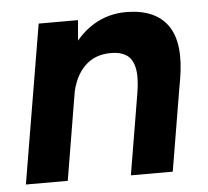

<svg xmlns="http://www.w3.org/2000/svg" viewBox="-43 -557 654 603"><g transform="rotate(-5 284.0 -256.0)"><path d="M15 0 99 -500H223L215 -408L147 0ZM346 0 389 -257 524 -275 478 0ZM389 -257Q397 -307 390.5 -335.5Q384 -364 365.5 -376Q347 -388 319 -388Q267 -389 234 -356.5Q201 -324 190 -262L146 -263Q159 -343 191.5 -398.5Q224 -454 271 -483Q318 -512 375 -512Q467 -512 506.5 -456Q546 -400 526 -285L521 -257Z"/></g></svg>

Font: Figtree
Style: Bold Italic
Weight: 700
Italic angle: -9.5°
Foundry: Erik Kennedy
Version: Version 2.001;gftools[0.9.30]